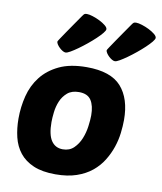

<svg xmlns="http://www.w3.org/2000/svg" viewBox="-91 -902 833 986"><g transform="rotate(10 325.5 -409.5)"><path d="M265 10Q196 10 150.5 -9.5Q105 -29 78 -63Q51 -97 40 -142.5Q29 -188 29 -240Q29 -300 43.5 -357.5Q58 -415 93 -460Q128 -505 185.5 -532.5Q243 -560 329 -560Q455 -560 509.5 -498.5Q564 -437 564 -326Q564 -295 559.5 -257.5Q555 -220 542.5 -183Q530 -146 508.5 -111Q487 -76 454 -49Q421 -22 374.5 -6Q328 10 265 10ZM312 -427Q274 -427 251.5 -407.5Q229 -388 217.5 -360.5Q206 -333 202.5 -302.5Q199 -272 199 -251Q199 -185 220 -154Q241 -123 280 -123Q315 -123 337.5 -145Q360 -167 372.5 -198Q385 -229 389.5 -263Q394 -297 394 -320Q394 -370 375.5 -398.5Q357 -427 312 -427ZM208 -615Q201 -615 192.5 -620Q184 -625 176 -632.5Q168 -640 162.5 -648.5Q157 -657 157 -663Q157 -665 167 -680Q177 -695 192 -717Q207 -739 225 -765Q243 -791 259 -814Q265 -823 269 -826Q273 -829 282 -829Q294 -829 313 -823Q332 -817 350 -808Q368 -799 381 -788.5Q394 -778 394 -769Q394 -762 382.5 -748Q371 -734 353 -717Q335 -700 313 -682Q291 -664 270 -649Q249 -634 232.5 -624.5Q216 -615 208 -615ZM465 -615Q458 -615 449.5 -620Q441 -625 433 -632.5Q425 -640 419.5 -648.5Q414 -657 414 -663Q414 -665 424 -680Q434 -695 449 -717Q464 -739 482 -765Q500 -791 516 -814Q522 -823 526 -826Q530 -829 539 -829Q551 -829 570 -823Q589 -817 607 -808Q625 -799 638 -788.5Q651 -778 651 -769Q651 -762 639.5 -748Q628 -734 610 -717Q592 -700 570 -682Q548 -664 527 -649Q506 -634 489.5 -624.5Q473 -615 465 -615Z"/></g></svg>

Font: Poetsen One
Style: Regular
Weight: 400
Designer: Pablo Impallari, Rodrigo Fuenzalida
Foundry: Pablo Impallari, Rodrigo Fuenzalida
Version: Version 1.001; ttfautohint (v0.93) -l 8 -r 50 -G 200 -x 14 -